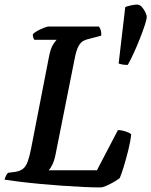

<svg xmlns="http://www.w3.org/2000/svg" viewBox="-31 -820 662 840"><path d="M408 0Q377 0 333.5 -2Q290 -4 241 -7.5Q192 -11 143.5 -15.5Q95 -20 54.5 -25Q14 -30 -11 -34Q-9 -43 -4.5 -51.5Q0 -60 4 -64L35 -68Q56 -71 69 -81Q82 -91 90 -112.5Q98 -134 105 -170L182 -565Q190 -609 202 -626.5Q214 -644 217 -646H119Q116 -651 114 -657Q112 -663 113 -671Q120 -678 133.5 -685.5Q147 -693 161.5 -698.5Q176 -704 181 -704H402Q405 -700 409 -690Q413 -680 412 -664L363 -651Q347 -648 334.5 -641.5Q322 -635 312.5 -618Q303 -601 296 -565L212 -144Q206 -115 197.5 -98.5Q189 -82 182 -75H393L485 -251Q499 -251 515.5 -246Q532 -241 543 -233Q540 -202 530.5 -164Q521 -126 511 -93Q501 -60 493 -41Q483 -33 466.5 -23.5Q450 -14 434 -7Q418 0 408 0ZM528 -536Q513 -536 503 -538Q493 -540 488 -542L517 -789Q525 -793 542 -796.5Q559 -800 569 -800Q580 -800 589.5 -789.5Q599 -779 605 -766.5Q611 -754 611 -746Q611 -736 602.5 -710Q594 -684 581 -651Q568 -618 554 -587.5Q540 -557 528 -536Z"/></svg>

Font: Texturina 12pt SemiBold
Style: Italic
Weight: 600
Italic angle: -11°
Version: Version 1.002